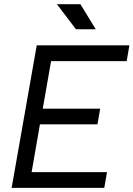

<svg xmlns="http://www.w3.org/2000/svg" viewBox="-20 -914 649 934"><path d="M36.6 0 158.7 -693.4H609.4L596.2 -616.7H228.5L188 -385.3H467.3L454.1 -309.1H174.3L133.8 -76.7H500.5L487.3 0ZM349.6 -771.5 256.8 -893.6H371.1L445.8 -771.5Z"/></svg>

Font: Cascadia Code NF SemiLight
Style: Italic
Weight: 350
Italic angle: -10°
Monospace: yes
Designer: Aaron Bell
Foundry: Saja Typeworks
Version: Version 2404.023; ttfautohint (v1.8.4)